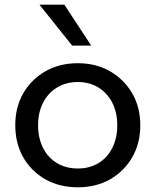

<svg xmlns="http://www.w3.org/2000/svg" viewBox="-20 -781 661 817"><path d="M311 16Q233 16 173 -18Q113 -52 79 -111.5Q45 -171 45 -248Q45 -325 79 -384Q113 -443 173 -477.5Q233 -512 311 -512Q389 -512 448.5 -477.5Q508 -443 542.5 -384Q577 -325 577 -248Q577 -171 542.5 -111.5Q508 -52 448.5 -18Q389 16 311 16ZM311 -64Q361 -64 399 -87Q437 -110 458 -152Q479 -194 479 -248Q479 -302 458 -343.5Q437 -385 399 -408.5Q361 -432 311 -432Q261 -432 222.5 -408.5Q184 -385 163 -343.5Q142 -302 142 -248Q142 -194 163 -152Q184 -110 222.5 -87Q261 -64 311 -64ZM287 -587 148 -761H254L368 -587Z"/></svg>

Font: Wix Madefor Display Medium
Style: Regular
Weight: 500
Designer: Dalton Maag Ltd
Foundry: Dalton Maag Ltd
Version: Version 3.100